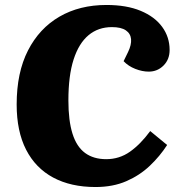

<svg xmlns="http://www.w3.org/2000/svg" viewBox="-20 -738 724 772"><path d="M495 -529Q509 -558 507 -580.5Q505 -603 486 -616Q467 -629 430 -629Q375 -629 336 -596.5Q297 -564 276 -499Q255 -434 255 -334Q255 -253 271.5 -200.5Q288 -148 322 -123Q356 -98 407 -98Q460 -98 502.5 -128Q545 -158 584 -211L652 -155Q623 -110 582.5 -71.5Q542 -33 488 -9.5Q434 14 364 14Q265 14 194 -24Q123 -62 85 -136Q47 -210 47 -318Q47 -446 92.5 -535Q138 -624 219 -671Q300 -718 408 -718Q489 -718 545.5 -694.5Q602 -671 632 -630Q662 -589 662 -537Q662 -499 637.5 -474.5Q613 -450 578 -450Q552 -450 524 -461Q496 -472 477 -492Z"/></svg>

Font: Literata 18pt ExtraBold
Style: Italic
Weight: 800
Italic angle: -2°
Designer: Latin by Veronika Burian and Jose Scaglione. Greek by Irene Vlachou. Cyrillic by Vera Evstafieva
Foundry: TypeTogether
Version: Version 3.103;gftools[0.9.29]